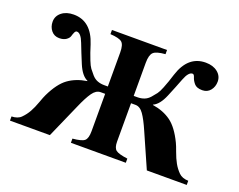

<svg xmlns="http://www.w3.org/2000/svg" viewBox="-109 -882 1347 1081"><g transform="rotate(20 565.0 -342.0)"><path d="M484 -369V-573Q484 -619 467 -633.5Q450 -648 397 -651V-676H727V-651Q673 -647 656 -630.5Q639 -614 639 -567V-369H661Q683 -369 701.5 -376Q720 -383 735 -400Q750 -417 760 -430.5Q770 -444 781 -472Q792 -500 796.5 -513.5Q801 -527 811 -558Q851 -684 957 -684Q1001 -684 1028.5 -662Q1056 -640 1056 -606Q1056 -575 1038 -553Q1020 -531 990 -531Q956 -531 941.5 -548.5Q927 -566 922 -583Q917 -600 908 -600Q884 -600 864.5 -549Q845 -498 819.5 -437Q794 -376 758 -360V-358Q823 -348 868.5 -315Q914 -282 952 -203Q959 -189 971.5 -154Q984 -119 998.5 -93Q1013 -67 1034 -46Q1054 -26 1091 -25V0H852L762 -204Q736 -264 714.5 -294.5Q693 -325 666 -325H639V-95Q639 -58 655.5 -45Q672 -32 726 -25V0H397V-25Q452 -30 468 -44Q484 -58 484 -101V-325H457Q430 -325 408.5 -294.5Q387 -264 361 -204L271 0H32V-25Q70 -26 89 -46Q110 -67 124.5 -93Q139 -119 151.5 -154Q164 -189 171 -203Q209 -282 254.5 -315Q300 -348 365 -358V-360Q329 -376 303.5 -437Q278 -498 258.5 -549Q239 -600 215 -600Q207 -600 202 -589Q197 -578 193.5 -565.5Q190 -553 174.5 -542Q159 -531 133 -531Q103 -531 85 -553Q67 -575 67 -606Q67 -640 94.5 -662Q122 -684 166 -684Q272 -684 312 -558Q322 -527 326.5 -513.5Q331 -500 342 -472Q353 -444 363 -430.5Q373 -417 388 -400Q403 -383 421.5 -376Q440 -369 462 -369Z"/></g></svg>

Font: STIX MathJax Alphabets
Style: Bold
Weight: 700
Designer: MicroPress Inc., with final additions and corrections provided by Coen Hoffman, Elsevier (retired)
Version: Version 1.1.1